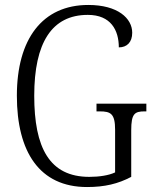

<svg xmlns="http://www.w3.org/2000/svg" viewBox="-20 -744 624 774"><path d="M331 10C402 10 456 -3 509 -31V-219C509 -286 523 -295 563 -295H570V-326H369V-295H382C426 -295 444 -286 444 -221V-49C419 -37 380 -31 340 -31C179 -31 118 -149 118 -358C118 -572 189 -684 334 -684C427 -684 459 -622 459 -553C492 -553 513 -574 513 -612C513 -670 455 -724 336 -724C151 -724 48 -587 48 -358C48 -132 139 10 331 10Z"/></svg>

Font: Noto Serif Georgian Condensed Light
Style: Regular
Weight: 300
Width: 3
Designer: Monotype Design Team, Akaki Razmadze
Foundry: Google LLC
Version: Version 2.003